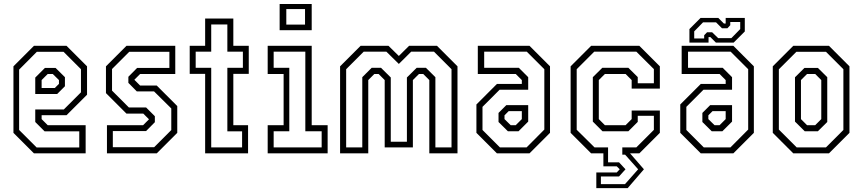

<svg xmlns="http://www.w3.org/2000/svg" viewBox="-20 -770 4332 964"><path d="M314 -540 417 -437V-294.5L314 -191.5H189V-172L219.5 -141.5H410V0H150.5L47.5 -103V-437L150.5 -540ZM299 -510H165L76 -420.5V-117.5L164 -29.5H378V-110.5H204L157 -157.5V-220.5H300.5L386.5 -306.5V-422.5ZM259 -429 306 -382.5V-337L267 -298H157V-380.5L205.5 -429ZM245 -398.5H219.5L189 -368V-328H255L276 -349V-368Z M517 0V-141.5H698.5L728 -171L699.5 -199.5H615L512 -302.5V-437L615 -540H860V-398.5H683.5L654.5 -369.5L683.5 -340.5H767L870 -237.5V-103L767 0ZM546.5 -31H754L840 -117V-225.5L753.5 -311H667L624.5 -354V-384.5L668.5 -429H830.5V-510H629L542.5 -423.5V-315L627 -230.5H713.5L757.5 -186.5V-156.5L713.5 -112H546.5Z M1010 0V-399H932.5V-540H1010V-677H1151.5V-540H1229V-399H1151.5V-141.5H1225.5V0ZM1040.5 -30H1195.5V-110.5H1121.5V-429.5H1199.5V-510.5H1121.5V-647H1040.5V-510.5H962.5V-429.5H1040.5Z M1384 -618.5V-750H1545V-618.5ZM1417.5 -646.5H1511.5V-724.5H1417.5ZM1324 0V-141.5H1404V-398.5H1324V-540H1545V-141.5H1625V0ZM1354 -30H1595V-111H1513V-510.5H1354V-429.5H1432.5V-111H1354Z M1687.5 0V-437L1790.5 -540H1930.5L1982.5 -489L2034 -540H2174L2277 -437V0H2135.5V-368L2105 -398.5H2083.5L2053 -368V-30H1911.5V-368L1881 -398.5H1859.5L1829 -368V0ZM1718 -30H1799V-382.5L1846 -429.5H1893L1942 -381V-58.5H2023V-381L2072 -429.5H2118.5L2166 -382.5V-30H2247V-422.5L2159 -510.5H2044.5L1982.5 -449L1920 -510.5H1806L1718 -422.5Z M2475 0 2372 -103V-245.5L2475 -348.5H2600V-368L2569.5 -398.5H2379V-540H2638.5L2741.5 -437V-103L2638.5 0ZM2490 -30H2624L2713 -119.5V-422.5L2625 -510.5H2411V-429.5H2585L2632 -382.5V-319.5H2488.5L2402.5 -233.5V-117.5ZM2530 -111 2483 -157.5V-203L2522 -242H2632V-159.5L2583.5 -111ZM2544 -141.5H2569.5L2600 -172V-212H2534L2513 -191V-172Z M2974 174.5V96H3076.5L3091.5 80L3076.5 65H3009.5V0H2948L2845 -103V-437L2948 -540H3190L3293 -437V-325H3151.5V-368L3121 -398.5H3017L2986.5 -368V-172L3017 -141.5H3121L3151.5 -172V-215H3293V-103L3190 0H3143.5L3213 80L3131.5 174.5ZM2997 154.5H3118L3184 80L3118.5 6.5H3104.5V-30H3175L3263 -118V-188.5H3182V-158L3135 -111H3005L2956.5 -159.5V-382.5L3004 -429.5H3135L3182 -383V-352H3263V-423L3175 -510.5H2963.5L2875.5 -422.5V-118.5L2965 -30H3033V45H3088L3120.5 80L3088 116H2997Z M3498.5 0 3395.5 -103V-245.5L3498.5 -348.5H3623.5V-368L3593 -398.5H3402.5V-540H3662L3765 -437V-103L3662 0ZM3513.5 -30H3647.5L3736.5 -119.5V-422.5L3648.5 -510.5H3434.5V-429.5H3608.5L3655.5 -382.5V-319.5H3512L3426 -233.5V-117.5ZM3553.5 -111 3506.5 -157.5V-203L3545.5 -242H3655.5V-159.5L3607 -111ZM3567.5 -141.5H3593L3623.5 -172V-212H3557.5L3536.5 -191V-172ZM3441.5 -556V-624L3497.5 -680H3586.5L3614.5 -652H3623.5V-680H3719.5V-612L3663.5 -556H3574.5L3546.5 -584H3537.5V-556ZM3465.5 -577H3515.5V-593L3530 -608H3555.5L3586 -578.5H3652L3696.5 -624V-659.5H3646.5V-643.5L3632 -628H3605L3575 -658H3510L3465.5 -612.5Z M3963 0 3860 -103V-437L3963 -540H4142L4245 -437V-103L4142 0ZM3980 -30H4127L4214.5 -117.5V-422.5L4127 -510H3978.5L3890.5 -422V-119.5ZM4020.5 -111 3971.5 -159.5V-382L4019 -429H4086.5L4133.5 -382.5V-157.5L4086.5 -111ZM4032 -141.5H4073L4103.5 -172V-368L4073 -398.5H4032L4001.5 -368V-172Z"/></svg>

Font: Tourney Condensed Light
Style: Regular
Weight: 300
Width: 3
Designer: Tyler Finck
Foundry: Etcetera Type Co
Version: Version 1.010; ttfautohint (v1.8.3)